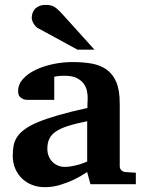

<svg xmlns="http://www.w3.org/2000/svg" viewBox="-20 -754 593 786"><path d="M350.1 0 336.9 -49.8Q311 -32.2 282.7 -18.6Q257.8 -6.8 227.1 2.7Q196.3 12.2 163.1 12.2Q135.7 12.2 112.1 3.2Q88.4 -5.9 70.6 -22.7Q52.7 -39.6 42.5 -63.5Q32.2 -87.4 32.2 -117.2Q32.2 -139.6 35.9 -158.7Q39.6 -177.7 50.5 -194.1Q61.5 -210.4 82 -225.3Q102.5 -240.2 136.5 -254.4Q170.4 -268.6 219.7 -282.7Q269 -296.9 337.9 -312V-324.2Q337.9 -331.5 338.4 -337.4Q338.4 -344.2 338.9 -351.1Q339.4 -365.2 335.9 -381.6Q332.5 -397.9 322.3 -411.9Q312 -425.8 293.5 -434.8Q274.9 -443.8 245.1 -443.8Q234.9 -443.8 226.8 -443.4Q218.8 -442.9 213.4 -441.9Q207 -440.9 202.1 -439.9V-345.2H99.1Q86.4 -344.2 76.7 -347.7Q68.4 -350.6 61.3 -357.9Q54.2 -365.2 54.2 -380.9Q54.2 -408.7 74 -430.7Q93.8 -452.6 125.7 -468Q157.7 -483.4 197.5 -491.7Q237.3 -500 276.9 -500Q319.8 -500 355.5 -493.7Q391.1 -487.3 416.7 -469Q442.4 -450.7 456.3 -417.5Q470.2 -384.3 470.2 -330.1V-73.2Q470.2 -64 476.6 -57.4Q482.9 -50.8 492.2 -49.8L536.1 -46.9V0ZM336.9 -257.8Q288.6 -248 257.1 -237.8Q225.6 -227.5 207 -214.4Q188.5 -201.2 181.2 -184.3Q173.8 -167.5 173.8 -145Q173.8 -129.4 179 -116Q184.1 -102.5 193.6 -92.5Q203.1 -82.5 216.3 -76.7Q229.5 -70.8 245.1 -70.8Q261.2 -70.8 277.6 -74.2Q293.9 -77.6 307.1 -81.5Q322.8 -86.4 336.9 -92.8ZM296.9 -550.8 134.8 -639.2Q129.4 -642.1 125 -647.2Q120.6 -652.3 117.2 -658.2Q113.8 -664.1 111.8 -670.2Q109.9 -676.3 109.9 -681.2Q109.9 -689.9 112.8 -699.5Q115.7 -709 122.3 -716.6Q128.9 -724.1 139.9 -729Q150.9 -733.9 167 -733.9Q177.2 -733.9 185.1 -732.4Q192.9 -731 200 -727.3Q207 -723.6 214.1 -717.5Q221.2 -711.4 230 -702.1L366.7 -550.8Z"/></svg>

Font: Charis SIL Afr
Style: Bold
Weight: 700
Foundry: SIL International
Version: Version 5.000